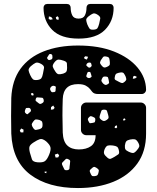

<svg xmlns="http://www.w3.org/2000/svg" viewBox="-20 -940 793 970"><path d="M374 10Q223 10 133 -58Q43 -126 37 -265Q36 -306 36 -354Q36 -402 37 -445Q41 -534 83.5 -592.5Q126 -651 201 -680.5Q276 -710 374 -710Q480 -710 556.5 -679.5Q633 -649 675 -598.5Q717 -548 718 -487Q718 -478 711.5 -471.5Q705 -465 696 -465H475Q455 -465 446 -476Q442 -481 434.5 -490.5Q427 -500 413 -507.5Q399 -515 374 -515Q300 -515 297 -440Q294 -357 297 -270Q299 -225 320 -205Q341 -185 378 -185Q416 -185 439.5 -201.5Q463 -218 463 -257H416Q405 -257 397 -265Q389 -273 389 -284V-395Q389 -406 397 -414Q405 -422 416 -422H691Q702 -422 710 -414Q718 -406 718 -395V-265Q718 -175 674 -114Q630 -53 552.5 -21.5Q475 10 374 10ZM237 -667Q231 -668 228.5 -665.5Q226 -663 223 -657Q219 -652 218 -649Q217 -646 221 -641Q225 -636 228.5 -636.5Q232 -637 238 -639Q246 -642 245 -652Q245 -658 244 -661.5Q243 -665 237 -667ZM425 -653 412 -656 405 -651 407 -643 419 -639ZM535 -625Q534 -637 532 -644.5Q530 -652 518 -654Q505 -657 500.5 -651.5Q496 -646 489 -635Q484 -625 486 -620Q488 -615 495 -607Q501 -600 506 -599Q511 -598 520 -602Q529 -606 532.5 -610Q536 -614 535 -625ZM303 -633Q286 -639 276 -639Q266 -639 255 -625Q244 -611 247 -602Q250 -593 260 -578Q268 -566 276 -565Q284 -564 299 -568Q311 -572 315 -578Q319 -584 319 -597Q319 -612 318 -620Q317 -628 303 -633ZM443 -610Q441 -616 440.5 -619.5Q440 -623 434 -624Q422 -625 417 -615Q415 -609 418 -607Q421 -605 425 -601Q430 -596 437 -600Q444 -605 443 -610ZM188 -617Q170 -627 160 -622.5Q150 -618 135 -605Q123 -593 124.5 -584Q126 -575 133 -560Q140 -545 146.5 -539.5Q153 -534 169 -536Q184 -538 189 -545Q194 -552 197 -568Q201 -586 202.5 -597Q204 -608 188 -617ZM440 -565Q438 -570 437 -573.5Q436 -577 430 -577Q424 -577 422.5 -574.5Q421 -572 419 -566Q417 -560 416 -556.5Q415 -553 420 -549Q430 -542 439 -549Q444 -552 442.5 -555.5Q441 -559 440 -565ZM614 -555Q609 -565 605 -570Q601 -575 589 -574Q576 -572 569 -568.5Q562 -565 560 -551Q557 -539 564 -535.5Q571 -532 582 -526Q591 -521 596.5 -520.5Q602 -520 610 -527Q618 -534 618 -539.5Q618 -545 614 -555ZM661 -557 653 -554 651 -542 663 -544 672 -551ZM529 -536Q527 -543 526 -547.5Q525 -552 517 -553Q508 -554 503.5 -552.5Q499 -551 495 -542Q491 -534 493 -529.5Q495 -525 501 -518Q508 -512 512.5 -511Q517 -510 525 -515Q532 -519 531 -523.5Q530 -528 529 -536ZM257 -505Q245 -510 237 -500Q229 -491 237 -480Q240 -474 244 -474Q248 -474 255 -475Q260 -477 260.5 -480Q261 -483 261 -488Q261 -495 262 -499Q263 -503 257 -505ZM150 -465 145 -470 136 -468 139 -459 148 -457ZM183 -447Q174 -447 169 -448Q164 -449 161 -441Q158 -433 161.5 -429.5Q165 -426 172 -421Q178 -416 181.5 -415Q185 -414 192 -418Q199 -422 200.5 -426Q202 -430 200 -438Q198 -445 194 -446Q190 -447 183 -447ZM249 -407 238 -399 237 -386 249 -387 256 -395ZM136 -385Q133 -395 125 -395Q118 -395 114 -394.5Q110 -394 108 -387Q105 -379 105.5 -374.5Q106 -370 113 -365Q119 -361 122 -365Q125 -369 131 -373Q138 -378 136 -385ZM506 -386Q494 -386 492 -379.5Q490 -373 486 -362Q483 -353 483 -347.5Q483 -342 490 -336Q499 -329 504.5 -328.5Q510 -328 519 -334Q528 -340 528.5 -345.5Q529 -351 526 -361Q523 -373 520.5 -379.5Q518 -386 506 -386ZM453 -348Q445 -352 440 -353Q435 -354 429 -347Q423 -341 424 -336Q425 -331 429 -324Q432 -317 436 -317.5Q440 -318 447 -319Q454 -320 457 -321.5Q460 -323 461 -330Q462 -337 461 -341Q460 -345 453 -348ZM611 -342 602 -339 604 -330 614 -334ZM195 -309Q195 -320 192.5 -325Q190 -330 179 -334Q167 -337 161 -336.5Q155 -336 148 -326Q140 -316 140.5 -309.5Q141 -303 148 -293Q155 -283 161 -283.5Q167 -284 178 -287Q188 -290 191.5 -294.5Q195 -299 195 -309ZM570 -307 561 -303 559 -294 567 -292 572 -297ZM99 -285 87 -291 80 -280 85 -271H98ZM213 -226Q194 -241 181.5 -237Q169 -233 149 -220Q132 -209 129 -199Q126 -189 131 -169Q137 -147 141.5 -134.5Q146 -122 170 -120Q196 -118 207 -126Q218 -134 228 -158Q238 -182 235 -195.5Q232 -209 213 -226ZM678 -220Q670 -234 661.5 -236Q653 -238 637 -235Q623 -232 618 -226Q613 -220 611 -205Q610 -191 614 -185Q618 -179 631 -173Q644 -167 651.5 -167Q659 -167 669 -178Q680 -190 683 -198Q686 -206 678 -220ZM550 -205Q533 -207 524.5 -204.5Q516 -202 509 -187Q503 -172 506 -163.5Q509 -155 522 -144Q532 -135 539.5 -138Q547 -141 559 -148Q571 -155 577.5 -160Q584 -165 581 -178Q578 -194 571.5 -198.5Q565 -203 550 -205ZM272 -164 257 -159 261 -144 274 -145 279 -155ZM326 -135Q317 -140 312.5 -136.5Q308 -133 301 -125Q294 -119 293 -115Q292 -111 296 -103Q302 -92 304.5 -85.5Q307 -79 319 -80Q331 -82 331 -89.5Q331 -97 333 -109Q334 -119 334.5 -125Q335 -131 326 -135ZM466 -93Q458 -98 453.5 -96.5Q449 -95 443 -89Q436 -84 434 -79.5Q432 -75 436 -67Q440 -57 443.5 -53Q447 -49 457 -50Q468 -51 472 -55Q476 -59 478 -70Q481 -79 477.5 -83.5Q474 -88 466 -93ZM215 -74 204 -72 207 -67 214 -65ZM377 -745Q287 -745 243.5 -789.5Q200 -834 200 -901Q200 -909 205 -914.5Q210 -920 219 -920H318Q327 -920 332 -914.5Q337 -909 337 -901Q337 -879 345 -862.5Q353 -846 377 -846Q401 -846 409 -862.5Q417 -879 417 -901Q417 -909 422 -914.5Q427 -920 436 -920H535Q544 -920 549 -914.5Q554 -909 554 -901Q554 -834 510.5 -789.5Q467 -745 377 -745ZM474 -865Q459 -875 450 -871.5Q441 -868 427 -857Q415 -847 415.5 -839Q416 -831 421 -817Q427 -803 432 -796Q437 -789 452 -790Q468 -791 472.5 -798Q477 -805 481 -820Q485 -836 486.5 -846Q488 -856 474 -865ZM271 -858 262 -853 264 -843 275 -839 277 -850ZM239 -854 227 -857 226 -844 235 -840 247 -843Z"/></svg>

Font: Rubik Moonrocks
Style: Regular
Weight: 400
Designer: Hubert and Fischer, NaN
Foundry: Hubert and Fischer, NaN
Version: Version 2.200